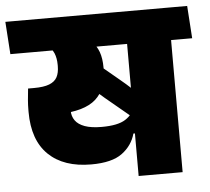

<svg xmlns="http://www.w3.org/2000/svg" viewBox="-72 -696 817 748"><g transform="rotate(-5 336.0 -322.0)"><path d="M258.5 -397.5Q270 -377.5 288.2 -358Q306.5 -338.5 335 -315L447.5 -221.5L485 -297.5Q466 -321 445 -340.8Q424 -360.5 399 -381L294 -468.5ZM612.5 -559.5H440.5V0H612.5ZM416.5 -516.5H695L686.5 -643.5H408ZM-24.5 -643.5 -16 -516.5H645L636 -643.5ZM302 -540H124.5Q147.5 -524.5 155.8 -504.8Q164 -485 164 -458.5V-454Q164 -428 155 -411Q146 -394 124.2 -385.5Q102.5 -377 64 -377H41L95 -266L150.5 -267.5Q252.5 -270 296.8 -309.8Q341 -349.5 341 -426V-433Q341 -469 331.8 -494.2Q322.5 -519.5 302 -540ZM35 -293.5V-285.5Q35 -175.5 94.2 -118.2Q153.5 -61 261 -61Q342 -61 382 -90.8Q422 -120.5 434.5 -166.5H451.5L444.5 -272Q437 -241.5 407.2 -222.2Q377.5 -203 314.5 -203Q273.5 -203 248 -212.2Q222.5 -221.5 210.8 -238Q199 -254.5 199 -276V-339L41 -377Q38 -350.5 36.5 -331Q35 -311.5 35 -293.5Z"/></g></svg>

Font: Anek Devanagari Medium ExtraBold
Style: Regular
Weight: 800
Version: Version 1.003